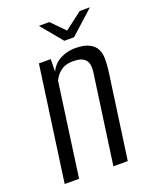

<svg xmlns="http://www.w3.org/2000/svg" viewBox="-124 -708 618 778"><g transform="rotate(-20 185.5 -319.0)"><path d="M19 0 88 -495H139L138 -441Q154 -474 184 -488.5Q214 -503 245 -503Q284 -503 306 -492Q328 -481 337 -463Q346 -445 346 -421.5Q346 -398 343 -372L291 0H229L280 -364Q283 -381 284 -397.5Q285 -414 280.5 -427Q276 -440 262 -448Q248 -456 220 -456Q194 -456 177.5 -447Q161 -438 151.5 -426Q142 -414 137 -403L81 0ZM216 -546 140 -638H185L241 -581L316 -638H360L258 -546Z"/></g></svg>

Font: Alumni Sans
Style: Italic
Weight: 400
Italic angle: -8°
Version: Version 1.016